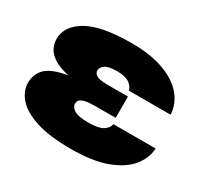

<svg xmlns="http://www.w3.org/2000/svg" viewBox="-129 -768 1014 961"><g transform="rotate(30 377.5 -287.5)"><path d="M41 -424Q41 -498 122.5 -545.5Q204 -593 379 -593Q489 -593 565 -565Q641 -537 681.5 -489Q722 -441 725 -380H484Q479 -403 455.5 -419Q432 -435 386 -435Q337 -435 317 -421.5Q297 -408 297 -389Q297 -377 305.5 -368.5Q314 -360 332 -356Q350 -352 378 -352H495V-229H379Q343 -229 322 -224.5Q301 -220 292 -211.5Q283 -203 283 -189Q283 -169 306.5 -154.5Q330 -140 387 -140Q446 -140 471.5 -156Q497 -172 501 -196H745Q742 -139 702.5 -90.5Q663 -42 583 -12Q503 18 378 18Q252 18 175 -7.5Q98 -33 62.5 -74Q27 -115 27 -162Q27 -206 52.5 -237.5Q78 -269 142 -286Q206 -303 321 -303V-283Q235 -283 180 -295.5Q125 -308 94.5 -328.5Q64 -349 52.5 -374Q41 -399 41 -424Z"/></g></svg>

Font: Unbounded Black
Style: Regular
Weight: 900
Designer: Luke Prowse, Jean-Baptiste Morizot, Fátima Lázaro, Florian Runge
Foundry: NaN
Version: Version 1.701;gftools[0.9.28.dev5+ged2979d]